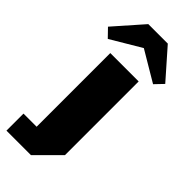

<svg xmlns="http://www.w3.org/2000/svg" viewBox="-357 -818 1035 1035"><g transform="rotate(45 160.5 -300.5)"><path d="M-48.8 43H51.3V-518.6H267.6V43L137.7 172.9H-48.8ZM378.4 -610.4 333 -563 160.2 -665.5 -12.2 -563 -58.1 -610.4 85.9 -773.9H234.4Z"/></g></svg>

Font: Black Ops One
Style: Regular
Weight: 400
Designer: James Grieshaber
Foundry: James Grieshaber
Version: Version 1.002